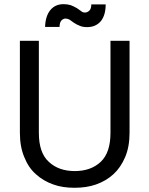

<svg xmlns="http://www.w3.org/2000/svg" viewBox="-20 -892 715 919"><path d="M166 -255.9Q166 -160.2 213.9 -117.2Q260.7 -73.2 337.9 -73.2Q415 -73.2 461.9 -117.2Q508.8 -161.1 508.8 -255.9V-696.8H600.1V-256.8Q600.1 -189.5 579.1 -140.1Q557.6 -89.8 522.9 -58.1Q487.8 -25.9 439 -8.8Q394 6.8 336.9 6.8Q278.8 6.8 235.8 -8.8Q187 -25.9 151.9 -58.1Q116.2 -89.4 96.2 -140.1Q75.2 -189.5 75.2 -256.8V-696.8H166ZM195.8 -763.2Q197.3 -814 220.2 -842.8Q243.7 -872.1 284.2 -872.1Q302.7 -872.1 318.8 -867.2Q332.5 -861.8 348.1 -853L368.2 -838.9Q375 -832 387.2 -832Q398.4 -832 408.2 -841.8Q417 -850.6 417 -871.1H485.8Q485.8 -819.8 462.9 -791Q438.5 -762.2 397 -762.2Q374.5 -762.2 360.8 -769Q348.1 -773.4 332 -784.2L313 -797.9Q302.2 -803.2 293.9 -803.2Q283.2 -803.2 273.9 -793.9Q265.1 -783.7 265.1 -763.2Z"/></svg>

Font: PoppinsZ
Style: Regular
Weight: 400
Designer: Ninad Kale (Devanagari), Jonny Pinhorn (Latin)
Foundry: Indian Type Foundry
Version: Version 3.002;FEAKit 1.0